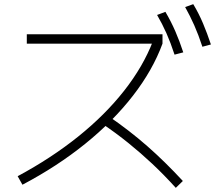

<svg xmlns="http://www.w3.org/2000/svg" viewBox="-20 -875 1040 924"><path d="M65 -27Q227 -114 356.5 -218Q486 -322 577.5 -438.5Q669 -555 716 -677L729 -665H109V-710H762V-665Q715 -537 619.5 -414Q524 -291 389.5 -182.5Q255 -74 88 14ZM826 29Q769 -34 713 -86.5Q657 -139 597.5 -187Q538 -235 470 -281L501 -317Q603 -247 688.5 -172Q774 -97 860 -4ZM820 -612Q801 -670 781 -715Q761 -760 736 -803L776 -818Q803 -772 823.5 -725Q844 -678 862 -623ZM954 -650Q935 -708 915 -753Q895 -798 871 -841L910 -855Q937 -810 957 -762.5Q977 -715 995 -661Z"/></svg>

Font: M PLUS 1 Code Light
Style: Regular
Weight: 300
Designer: Coji Morishita
Foundry: UNDERFOREST DESIGN
Version: Version 1.002